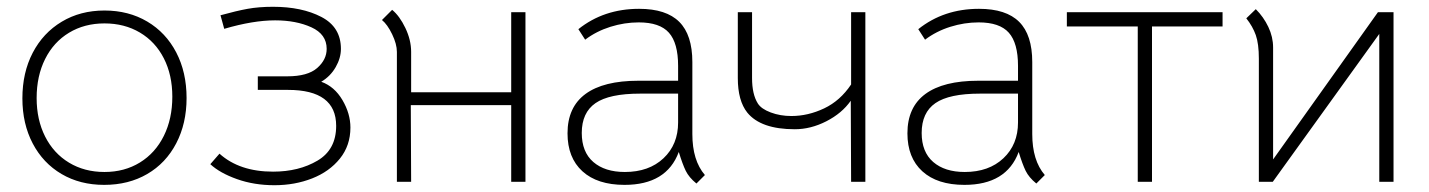

<svg xmlns="http://www.w3.org/2000/svg" viewBox="-20 -536 4212 566"><path d="M46 -246Q46 -322 76.5 -380.5Q107 -439 162 -472Q217 -505 288 -505Q359 -505 414 -472.5Q469 -440 499.5 -381.5Q530 -323 530 -247Q530 -172 499.5 -113.5Q469 -55 414 -23Q359 9 287 9Q216 9 161.5 -23Q107 -55 76.5 -113Q46 -171 46 -246ZM488 -251Q488 -315 463 -364Q438 -413 392.5 -440Q347 -467 288 -467Q229 -467 183.5 -439.5Q138 -412 113 -362Q88 -312 88 -247Q88 -183 113 -133.5Q138 -84 183.5 -56.5Q229 -29 288 -29Q347 -29 392.5 -57Q438 -85 463 -135.5Q488 -186 488 -251Z M600 -52 627 -83Q686 -30 785 -30Q861 -30 916 -62.5Q971 -95 971 -165Q971 -271 829 -271H740V-311H827Q887 -311 915 -335.5Q943 -360 943 -392Q943 -435 898 -455.5Q853 -476 791 -476Q726 -476 641 -451L630 -491Q677 -504 710 -510Q743 -516 785 -516Q870 -516 927.5 -486Q985 -456 985 -392Q985 -365 969.5 -338Q954 -311 927 -295Q966 -281 989.5 -241Q1013 -201 1013 -160Q1013 -107 982 -68.5Q951 -30 900 -10Q849 10 789 10Q729 10 678.5 -8Q628 -26 600 -52Z M1529 0H1487V-226H1191L1192 0H1150V-383Q1150 -406 1136 -435Q1122 -464 1106 -477L1136 -507Q1158 -489 1175 -453.5Q1192 -418 1192 -383V-264H1487V-500H1529Z M1981 -88Q1945 9 1821 9Q1741 9 1697 -31Q1653 -71 1653 -143Q1653 -220 1706 -259Q1759 -298 1862 -298H1979V-342Q1979 -409 1952 -439.5Q1925 -470 1863 -470Q1821 -470 1779.5 -457Q1738 -444 1705 -419L1685 -450Q1760 -510 1864 -510Q1944 -510 1982.5 -471.5Q2021 -433 2021 -353V-141Q2021 -63 2058 -20L2033 5Q2011 -13 2001.5 -32.5Q1992 -52 1981 -88ZM1979 -175V-260H1867Q1776 -260 1735.5 -232Q1695 -204 1695 -144Q1695 -88 1729 -58.5Q1763 -29 1822 -29Q1893 -29 1936 -69.5Q1979 -110 1979 -175Z M2323 -155Q2223 -155 2183 -204Q2155 -239 2155 -306V-500H2197V-306Q2197 -258 2214 -231Q2224 -215 2252 -204.5Q2280 -194 2313 -194Q2362 -194 2409.5 -216.5Q2457 -239 2489 -287V-500H2531V0H2489L2488 -239Q2462 -202 2416 -178.5Q2370 -155 2323 -155Z M2983 -88Q2947 9 2823 9Q2743 9 2699 -31Q2655 -71 2655 -143Q2655 -220 2708 -259Q2761 -298 2864 -298H2981V-342Q2981 -409 2954 -439.5Q2927 -470 2865 -470Q2823 -470 2781.5 -457Q2740 -444 2707 -419L2687 -450Q2762 -510 2866 -510Q2946 -510 2984.5 -471.5Q3023 -433 3023 -353V-141Q3023 -63 3060 -20L3035 5Q3013 -13 3003.5 -32.5Q2994 -52 2983 -88ZM2981 -175V-260H2869Q2778 -260 2737.5 -232Q2697 -204 2697 -144Q2697 -88 2731 -58.5Q2765 -29 2824 -29Q2895 -29 2938 -69.5Q2981 -110 2981 -175Z M3334 -458H3125V-500H3584V-458H3376V0H3334Z M4042 -500H4088V0H4046V-436L3732 0H3691V-363Q3691 -407 3682 -432.5Q3673 -458 3654 -482L3682 -509Q3705 -486 3719 -456.5Q3733 -427 3733 -396V-66Z"/></svg>

Font: Bellota Text Light
Style: Regular
Weight: 300
Designer: Kemie Guaida
Foundry: Kemie Guaida
Version: Version 4.001